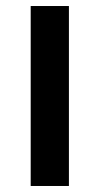

<svg xmlns="http://www.w3.org/2000/svg" viewBox="-20 -618 331 638"><path d="M82 0V-598H209V0Z"/></svg>

Font: Noto Sans Hebrew Semi
Style: Regular
Weight: 600
Designer: Monotype Design Team
Foundry: Monotype Imaging Inc.
Version: Version 1.902